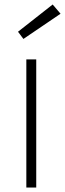

<svg xmlns="http://www.w3.org/2000/svg" viewBox="-20 -833 289 853"><path d="M97 0V-569H141V0ZM84 -660 60 -692 214 -813 249 -772Z"/></svg>

Font: Yaldevi ExtraLight ExtraLight
Style: Regular
Weight: 250
Version: Version 1.100